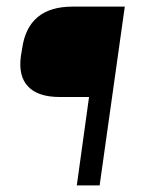

<svg xmlns="http://www.w3.org/2000/svg" viewBox="-20 -560 493 580"><path d="M357 -540 281 0H212L249 -267H160Q95 -267 65 -298.5Q35 -330 43 -390L47 -414Q56 -477 94 -508.5Q132 -540 199 -540Z"/></svg>

Font: Pathway Extreme 28pt Light
Style: Italic
Weight: 300
Italic angle: -8°
Designer: Eduardo Rodriguez Tunni
Foundry: Eduardo Rodriguez Tunni
Version: Version 1.001;gftools[0.9.26]